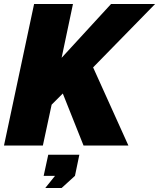

<svg xmlns="http://www.w3.org/2000/svg" viewBox="-23 -730 798 963"><path d="M148 -710H343L286 -440L534 -710H755L444 -392L621 0H396L292 -261L236 -205L192 0H-3ZM204 213 253 152H196L219 46H375L353 152L286 213Z"/></svg>

Font: Raleway Thin Black
Style: Italic
Weight: 900
Italic angle: -12°
Version: Version 4.026